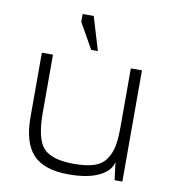

<svg xmlns="http://www.w3.org/2000/svg" viewBox="-80 -770 761 850"><g transform="rotate(10 300.0 -345.0)"><path d="M525 -500H475V-120L480 -80L490 0H525ZM480 -80 475 -120V-240Q475 -185 468.5 -151Q462 -117 443.5 -90Q425 -63 390.5 -51.5Q356 -40 300 -40Q200 -40 162.5 -81Q125 -122 125 -240V-500H75V-210Q75 -96 124.5 -43Q174 10 285 10Q371 10 421.5 -15Q472 -40 480 -80ZM318 -550 273 -700H223V-665L288 -550Z"/></g></svg>

Font: Millimetre
Style: Light
Weight: 200
Designer: Jérémy Landes
Version: Version 1.0